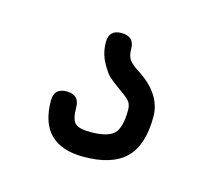

<svg xmlns="http://www.w3.org/2000/svg" viewBox="-51 -97 395 359"><g transform="rotate(15 146.5 82.0)"><path d="M136 203Q50 203 50 117Q50 93 74 93Q99 93 99 117Q99 140 106.5 147.5Q114 155 136 155Q170 155 182 143Q194 131 194 97Q194 87 189.5 81Q185 75 169 64Q155 54 147.5 47.5Q140 41 130.5 23.5Q121 6 121 -15Q121 -39 145 -39Q170 -39 170 -15Q170 -2 175 5.5Q180 13 196 23Q243 54 243 97Q243 152 217 177.5Q191 203 136 203Z"/></g></svg>

Font: Jura
Style: Regular
Weight: 400
Designer: Daniel Johnson, Alexei Vanyashin
Foundry: Daniel Johnson
Version: Version 5.103